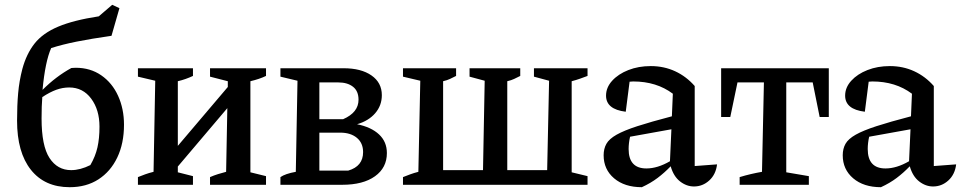

<svg xmlns="http://www.w3.org/2000/svg" viewBox="-20 -769 3999 799"><path d="M270 10Q166 10 108.5 -62.5Q51 -135 51 -267Q51 -330 55.5 -381Q60 -432 73 -482Q90 -545 124 -588Q158 -631 222 -658Q286 -685 391 -701L447 -749L477 -735L444 -620Q360 -608 300 -596Q240 -584 193 -569Q168 -513 157 -395Q213 -451 277 -486Q286 -487 295 -487Q356 -487 401.5 -455.5Q447 -424 471.5 -370Q496 -316 496 -250Q496 -172 468 -113.5Q440 -55 389.5 -22.5Q339 10 270 10ZM153 -276Q153 -162 186 -111.5Q219 -61 276 -61Q314 -61 356 -82Q377 -118 385.5 -155.5Q394 -193 394 -242Q394 -312 359.5 -358.5Q325 -405 268 -405Q241 -405 214.5 -395.5Q188 -386 156 -365Q153 -329 153 -276Z M554 0V-32Q569 -38 584 -43.5Q599 -49 619 -54L626 -433L554 -450V-485H783V-453Q768 -446 752.5 -440.5Q737 -435 720 -431V-162L928 -407V-431L854 -450V-485H1087V-453Q1060 -440 1022 -431V-52L1087 -36V0H854V-32Q870 -39 887.5 -44.5Q905 -50 921 -54L926 -319L720 -76V-52L783 -36V0Z M1147 0V-32Q1167 -46 1211 -54L1218 -433L1147 -450V-485H1410Q1483 -485 1526 -455Q1569 -425 1569 -373Q1569 -330 1541.5 -298Q1514 -266 1466 -252Q1525 -240 1557.5 -209.5Q1590 -179 1590 -132Q1590 -71 1540.5 -35.5Q1491 0 1404 0ZM1388 -426H1309V-273H1408Q1472 -301 1472 -354Q1472 -390 1449 -408Q1426 -426 1388 -426ZM1396 -217H1309V-59H1429Q1491 -77 1491 -136Q1491 -174 1465 -195.5Q1439 -217 1396 -217Z M1657 0V-32Q1672 -38 1687 -43.5Q1702 -49 1721 -54L1729 -433L1657 -450V-485H1878V-453Q1864 -446 1852.5 -440.5Q1841 -435 1824 -431V-61H1990L1997 -433L1934 -450V-485H2145V-453Q2131 -446 2119.5 -440.5Q2108 -435 2091 -431V-61H2257L2265 -433L2202 -450V-485H2425V-453Q2409 -447 2393.5 -441.5Q2378 -436 2359 -431V-52L2425 -36V0Z M2651 10Q2579 10 2535.5 -27Q2492 -64 2492 -123Q2492 -150 2503.5 -170.5Q2515 -191 2546 -208.5Q2577 -226 2632.5 -244Q2688 -262 2776 -285L2780 -379Q2712 -430 2615 -430Q2608 -430 2600 -429L2584 -304Q2502 -314 2502 -371Q2502 -405 2527.5 -433Q2553 -461 2595 -477.5Q2637 -494 2688 -494Q2743 -494 2789.5 -472.5Q2836 -451 2871 -411V-78L2964 -85Q2959 -43 2931.5 -18Q2904 7 2868 7Q2837 7 2810 -14Q2783 -35 2771 -77Q2745 -50 2716.5 -28.5Q2688 -7 2651 10ZM2596 -149Q2596 -68 2670 -68Q2716 -68 2768 -98L2774 -231L2602 -200Q2599 -187 2597.5 -174Q2596 -161 2596 -149Z M3429 -485V-282H3391L3362 -426H3252V-52L3346 -36V0H3058V-32Q3081 -39 3104.5 -44.5Q3128 -50 3151 -54L3159 -426H3049L3019 -282H2981V-485Z M3646 10Q3574 10 3530.5 -27Q3487 -64 3487 -123Q3487 -150 3498.5 -170.5Q3510 -191 3541 -208.5Q3572 -226 3627.5 -244Q3683 -262 3771 -285L3775 -379Q3707 -430 3610 -430Q3603 -430 3595 -429L3579 -304Q3497 -314 3497 -371Q3497 -405 3522.5 -433Q3548 -461 3590 -477.5Q3632 -494 3683 -494Q3738 -494 3784.5 -472.5Q3831 -451 3866 -411V-78L3959 -85Q3954 -43 3926.5 -18Q3899 7 3863 7Q3832 7 3805 -14Q3778 -35 3766 -77Q3740 -50 3711.5 -28.5Q3683 -7 3646 10ZM3591 -149Q3591 -68 3665 -68Q3711 -68 3763 -98L3769 -231L3597 -200Q3594 -187 3592.5 -174Q3591 -161 3591 -149Z"/></svg>

Font: Piazzolla Medium
Style: Regular
Weight: 500
Designer: Juan Pablo del Peral
Foundry: Huerta Tipografica
Version: Version 1.330